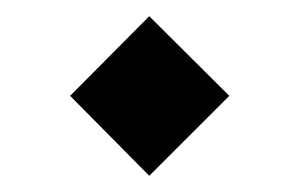

<svg xmlns="http://www.w3.org/2000/svg" viewBox="-20 -338 370 238"><path d="M66.9 -219.2 165 -120.1 264.2 -219.2 165 -317.9Z"/></svg>

Font: Estedad Regular
Style: Regular
Weight: 400
Designer: Amin Abedi
Version: Version 7.3